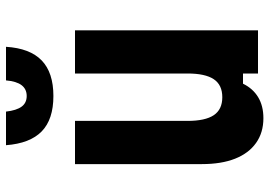

<svg xmlns="http://www.w3.org/2000/svg" viewBox="-149 -731 898 640"><g transform="rotate(-90 300.0 -411.0)"><path d="M519 -610V0H375V-50H341Q325 -17 296 0.5Q267 18 226 18Q178 18 143.5 -6.5Q109 -31 91 -76.5Q73 -122 73 -187V-610H217V-235Q217 -176 236 -147.5Q255 -119 296 -119Q337 -119 356 -147.5Q375 -176 375 -235V-610ZM248 -840Q252 -805 264.5 -788Q277 -771 300 -771Q323 -771 336 -788Q349 -805 352 -840H464Q459 -760 418.5 -721Q378 -682 300 -682Q222 -682 182 -721Q142 -760 136 -840Z"/></g></svg>

Font: Martian Mono Condensed SemiBold
Style: Regular
Weight: 600
Width: 3
Designer: Roman Shamin
Foundry: Evil Martians
Version: Version 1.000